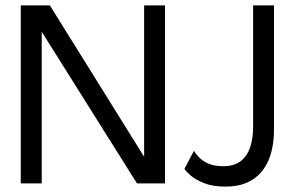

<svg xmlns="http://www.w3.org/2000/svg" viewBox="-20 -680 1099 712"><path d="M119.9 -585.8 134.8 -585.1V0H57V-660H164.9L529 -75.4L514.5 -74.5V-660H591.9V0H487.9ZM996.1 -200.4Q996.1 -134.6 976.3 -87Q956.5 -39.4 916.5 -13.7Q876.4 12 816.1 12Q768.4 12 736.1 -1.1Q703.8 -14.1 686 -30.1Q668.3 -46.1 664 -53.9L699.1 -120.6Q704.5 -111.5 716.7 -98Q728.9 -84.4 751.2 -74Q773.4 -63.6 807.4 -63.6Q847.6 -63.6 872.1 -82.2Q896.5 -100.9 907.5 -133.6Q918.6 -166.4 918.6 -208.3V-660H996.1Z"/></svg>

Font: League Spartan Extralight
Style: Regular
Weight: 200
Foundry: The League of Moveable Type
Version: Version 2.300; ttfautohint (v1.8.3)